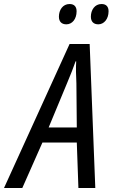

<svg xmlns="http://www.w3.org/2000/svg" viewBox="-83 -935 560 955"><path d="M406 -814C434 -814 457 -840 457 -879C457 -902 445 -915 422 -915C388 -915 369 -885 369 -852C369 -827 383 -814 406 -814ZM247 -814C276 -814 298 -840 298 -879C298 -902 286 -915 263 -915C229 -915 210 -885 210 -852C210 -827 224 -814 247 -814ZM-63 0H28L128 -226H299L307 0H391L363 -716H263ZM159 -301 250 -520C268 -562 282 -599 293 -630H296C294 -599 295 -559 297 -521L299 -301Z"/></svg>

Font: Noto Sans Condensed
Style: Italic
Weight: 400
Width: 3
Italic angle: -12°
Designer: Monotype Design Team
Foundry: Monotype Imaging Inc.
Version: Version 2.013